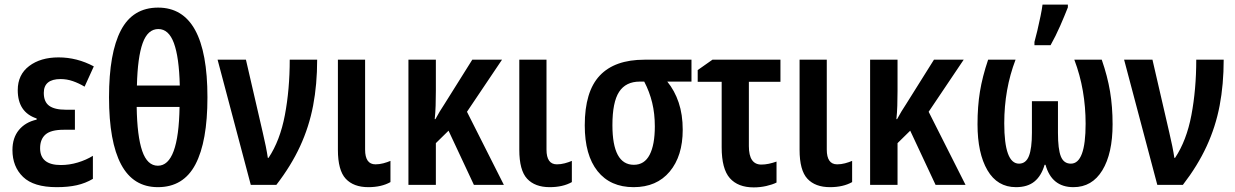

<svg xmlns="http://www.w3.org/2000/svg" viewBox="-20 -802 5358 833"><path d="M305 -326V-239H256Q201 -239 177.5 -218.5Q154 -198 154 -159Q154 -86 244 -86Q281 -86 317.5 -97Q354 -108 383 -126V-26Q351 -7 313.5 1.5Q276 10 226 10Q126 10 80 -34.5Q34 -79 34 -151Q34 -204 62 -238Q90 -272 139 -283V-288Q57 -315 57 -411Q57 -478 106.5 -515.5Q156 -553 234 -553Q314 -553 387 -514L347 -426Q322 -441 296 -450Q270 -459 243 -459Q170 -459 170 -399Q170 -360 193.5 -343Q217 -326 265 -326Z M880 -380Q880 -188 828 -89Q776 10 665 10Q558 10 505.5 -88.5Q453 -187 453 -380Q453 -572 504.5 -670.5Q556 -769 666 -769Q880 -769 880 -380ZM667 -676Q621 -676 599 -615Q577 -554 574 -431H760Q757 -554 734.5 -615Q712 -676 667 -676ZM665 -83Q755 -83 759 -338H573Q575 -211 597 -147Q619 -83 665 -83Z M924 -543H1047L1120 -227Q1127 -198 1133 -168Q1139 -138 1142 -117H1145Q1195 -192 1216 -303Q1237 -414 1237 -543H1356Q1356 -436 1338.5 -344Q1321 -252 1282 -167.5Q1243 -83 1179 0H1068Z M1564 -543V-153Q1564 -89 1609 -89Q1626 -89 1643 -93.5Q1660 -98 1674 -104V-12Q1635 10 1578 10Q1514 10 1480 -26.5Q1446 -63 1446 -152V-543Z M2158 -543 2006 -317 2166 0H2036L1926 -235L1871 -181V0H1752V-543H1871V-408Q1871 -375 1870 -343.5Q1869 -312 1866 -285H1869Q1878 -302 1888 -318.5Q1898 -335 1908 -350L2029 -543Z M2351 -543V-153Q2351 -89 2396 -89Q2413 -89 2430 -93.5Q2447 -98 2461 -104V-12Q2422 10 2365 10Q2301 10 2267 -26.5Q2233 -63 2233 -152V-543Z M2942 -239Q2942 -125 2885.5 -57.5Q2829 10 2729 10Q2628 10 2572.5 -59.5Q2517 -129 2517 -258Q2517 -405 2582 -474Q2647 -543 2776 -543H2980V-448H2875Q2907 -409 2924.5 -357Q2942 -305 2942 -239ZM2637 -259Q2637 -87 2730 -87Q2776 -87 2798.5 -130.5Q2821 -174 2821 -254Q2821 -309 2809.5 -356.5Q2798 -404 2775 -448H2756Q2695 -448 2666 -403.5Q2637 -359 2637 -259Z M3366 -543V-447H3229V-168Q3229 -88 3283 -88Q3299 -88 3315.5 -91.5Q3332 -95 3349 -101V-10Q3331 -1 3304.5 5Q3278 11 3250 11Q3182 11 3146.5 -29Q3111 -69 3111 -163V-447H3007V-498L3071 -543Z M3567 -543V-153Q3567 -89 3612 -89Q3629 -89 3646 -93.5Q3663 -98 3677 -104V-12Q3638 10 3581 10Q3517 10 3483 -26.5Q3449 -63 3449 -152V-543Z M4161 -543 4009 -317 4169 0H4039L3929 -235L3874 -181V0H3755V-543H3874V-408Q3874 -375 3873 -343.5Q3872 -312 3869 -285H3872Q3881 -302 3891 -318.5Q3901 -335 3911 -350L4032 -543Z M4760 -543Q4785 -471 4796 -405Q4807 -339 4807 -263Q4807 -136 4762.5 -63Q4718 10 4637 10Q4543 10 4516 -87H4512Q4498 -39 4468 -14.5Q4438 10 4388 10Q4307 10 4264 -63.5Q4221 -137 4221 -263Q4221 -340 4231.5 -404.5Q4242 -469 4267 -543H4386Q4337 -415 4337 -267Q4337 -92 4401 -92Q4431 -92 4444 -125Q4457 -158 4457 -226V-363H4570V-226Q4570 -155 4582.5 -123.5Q4595 -92 4626 -92Q4690 -92 4690 -265Q4690 -338 4678 -407.5Q4666 -477 4641 -543ZM4468 -606V-620Q4473 -637 4480.5 -669Q4488 -701 4494.5 -732.5Q4501 -764 4503 -782H4613V-770Q4599 -734 4579.5 -689.5Q4560 -645 4538 -606Z M4857 -543H4980L5053 -227Q5060 -198 5066 -168Q5072 -138 5075 -117H5078Q5128 -192 5149 -303Q5170 -414 5170 -543H5289Q5289 -436 5271.5 -344Q5254 -252 5215 -167.5Q5176 -83 5112 0H5001Z"/></svg>

Font: Avrile Sans Condensed SemiBold
Style: Regular
Weight: 600
Width: 3
Designer: Monotype Design Team
Foundry: Monotype Imaging Inc.
Version: Version 2.001;September 10, 2019;FontCreator 11.5.0.2425 64-